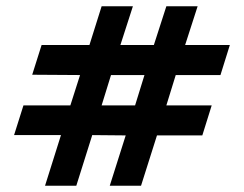

<svg xmlns="http://www.w3.org/2000/svg" viewBox="-20 -594 780 614"><path d="M124 0 175 -162H25L55 -257H205L236 -354L83 -355L113 -450H266L305 -574H405L365 -450H472L512 -574H612L572 -450H715L685 -354H542L512 -257H657L627 -161H482L431 0H331L382 -161L275 -162L224 0ZM305 -257H412L442 -354H335Z"/></svg>

Font: Alumni Sans Black
Style: Regular
Weight: 900
Designer: Robert E. Leuschke
Foundry: Robert E. Leuschke
Version: Version 1.018